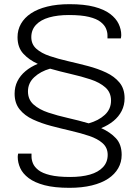

<svg xmlns="http://www.w3.org/2000/svg" viewBox="-20 -718 666 920"><path d="M313 182Q241 182 193.5 169.5Q146 157 117.5 135.5Q89 114 77 87.5Q65 61 65 34Q65 31 65.5 26.5Q66 22 67 18H131V32Q131 48 138 65Q145 82 164 97Q183 112 220 121Q257 130 316 130Q371 130 411 118.5Q451 107 473.5 83Q496 59 496 24Q496 -10 472 -31.5Q448 -53 408 -66.5Q368 -80 320.5 -91Q273 -102 225.5 -114.5Q178 -127 138 -145.5Q98 -164 74 -194Q50 -224 50 -269Q50 -302 63.5 -329Q77 -356 102 -377Q127 -398 161 -412Q119 -431 91.5 -461Q64 -491 64 -540Q64 -575 80.5 -604Q97 -633 128.5 -654Q160 -675 206.5 -686.5Q253 -698 313 -698Q384 -698 431.5 -685.5Q479 -673 507.5 -651.5Q536 -630 548.5 -603.5Q561 -577 561 -550Q561 -548 560.5 -543Q560 -538 559 -534H495V-549Q495 -564 488 -581Q481 -598 462 -613Q443 -628 406.5 -637Q370 -646 310 -646Q256 -646 215.5 -634.5Q175 -623 152.5 -599Q130 -575 130 -540Q130 -506 154 -484.5Q178 -463 218 -449.5Q258 -436 306 -425Q354 -414 401.5 -401.5Q449 -389 488.5 -370.5Q528 -352 552.5 -322.5Q577 -293 577 -247Q577 -214 563 -186.5Q549 -159 524 -138.5Q499 -118 465 -104Q508 -85 535.5 -55.5Q563 -26 563 24Q563 59 546.5 88Q530 117 498.5 138Q467 159 420 170.5Q373 182 313 182ZM405 -127Q452 -140 482 -167.5Q512 -195 512 -236Q512 -275 485 -299Q458 -323 414 -337.5Q370 -352 319.5 -363.5Q269 -375 220 -389Q174 -376 144 -348Q114 -320 114 -280Q114 -241 141 -217Q168 -193 211.5 -178.5Q255 -164 306 -152.5Q357 -141 405 -127Z"/></svg>

Font: Archivo SemiExpanded ExtraLight
Style: Regular
Weight: 250
Width: 6
Designer: Hector Gatti
Foundry: Omnibus-Type
Version: Version 2.001